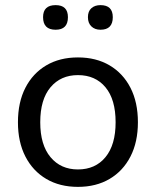

<svg xmlns="http://www.w3.org/2000/svg" viewBox="-20 -720 608 749"><path d="M284 9Q213 9 160.5 -22Q108 -53 79 -109.5Q50 -166 50 -243Q50 -321 79 -377.5Q108 -434 160.5 -465Q213 -496 284 -496Q355 -496 407.5 -465Q460 -434 489 -377.5Q518 -321 518 -243Q518 -166 489 -109.5Q460 -53 407.5 -22Q355 9 284 9ZM284 -59Q352 -59 391.5 -107Q431 -155 431 -243Q431 -332 391.5 -379.5Q352 -427 284 -427Q217 -427 177 -379.5Q137 -332 137 -243Q137 -155 177 -107Q217 -59 284 -59ZM372 -604Q350 -604 336.5 -617Q323 -630 323 -653Q323 -676 336.5 -688Q350 -700 372 -700Q420 -700 420 -653Q420 -604 372 -604ZM197 -604Q148 -604 148 -653Q148 -700 197 -700Q245 -700 245 -653Q245 -604 197 -604Z"/></svg>

Font: Chiron GoRound TC N
Style: Regular
Weight: 350
Designer: Ryoko NISHIZUKA 西塚涼子 (kana, bopomofo & ideographs); Paul D. Hunt (Latin, Greek & Cyrillic); Sandoll Communications 산돌커뮤니
Foundry: Adobe
Version: Version 1.000;hotconv 1.1.1;makeotfexe 2.6.0